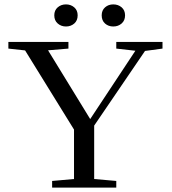

<svg xmlns="http://www.w3.org/2000/svg" viewBox="-20 -854 782 874"><path d="M495.6 -733.4Q473.6 -733.4 458.3 -746.8Q442.9 -760.3 442.9 -784.2Q442.9 -807.1 458.3 -820.6Q473.6 -834 495.6 -834Q518.1 -834 533.7 -820.6Q549.3 -807.1 549.3 -784.2Q549.3 -760.7 533.7 -747.1Q518.1 -733.4 495.6 -733.4ZM227.1 -784.2Q227.1 -807.1 242.7 -820.6Q258.3 -834 280.3 -834Q302.2 -834 317.9 -820.6Q333.5 -807.1 333.5 -784.2Q333.5 -760.3 317.9 -746.8Q302.2 -733.4 280.3 -733.4Q258.3 -733.4 242.7 -747.1Q227.1 -760.7 227.1 -784.2ZM217.3 0V-30.3L316.9 -39.1V-264.2L94.2 -624.5L18.1 -632.8V-663.1H291.5V-632.8L198.7 -625L390.6 -312L596.2 -623L509.3 -632.8V-663.1H719.7V-632.8L640.1 -622.1L408.7 -282.2V-39.1L509.3 -30.3V0Z"/></svg>

Font: Elstob 10pt
Style: Regular
Weight: 400
Designer: Peter S. Baker
Version: Version 1.015